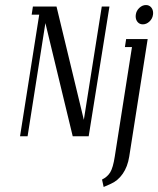

<svg xmlns="http://www.w3.org/2000/svg" viewBox="-20 -538 624 758"><path d="M382.8 170.9Q404.3 160.2 415.3 142.1Q426.3 124 433.1 80.1L501 -352.1H473.1L478 -383.8H563L490.2 80.1Q483.9 120.1 464.6 147.9Q445.3 175.8 417 188L389.2 200.2ZM515.6 -473.6Q515.6 -478 516.1 -480Q518.1 -495.6 530 -506.8Q542 -518.1 556.2 -518.1Q568.8 -518.1 576.7 -509Q584.5 -500 584.5 -486.3Q584.5 -481.9 584 -480Q582 -464.4 570.1 -453.1Q558.1 -441.9 543.9 -441.9Q531.2 -441.9 523.4 -450.9Q515.6 -460 515.6 -473.6ZM59.1 0 134.8 -480H105L109.9 -512.2H203.1L311 -64.9L381.8 -512.2H412.1L330.1 0H267.1L159.2 -446.8L88.9 0Z"/></svg>

Font: Gawaa
Style: Italic
Weight: 400
Designer: T. Christopher White
Version: Version 1.0